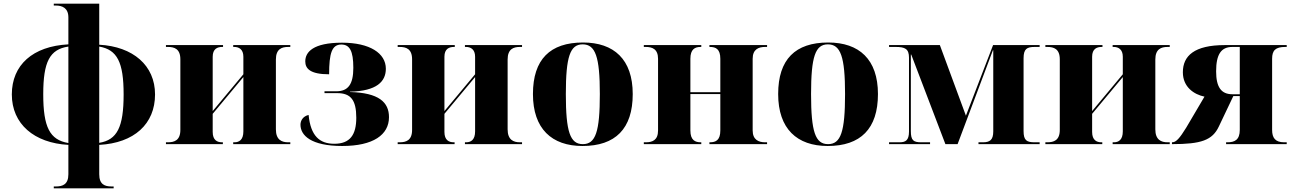

<svg xmlns="http://www.w3.org/2000/svg" viewBox="-20 -780 7001 1039"><path d="M271 239H595V229H583C547 229 517 218 517 163V4C706 -6 819 -109 819 -269C819 -426 700 -528 517 -538V-760H271V-750H283C316 -750 350 -737 350 -686V-540C157 -530 44 -428 44 -269C44 -109 165 -6 350 4V163C350 218 319 229 283 229H271ZM350 -528V-6C249 -23 214 -92 214 -270C214 -446 249 -513 350 -528ZM517 -7V-528C614 -511 649 -444 649 -269C649 -92 614 -23 517 -7Z M878 0H1186V-10H1181C1156 -10 1131 -21 1131 -66V-164L1297 -363V-69C1297 -23 1274 -10 1249 -10H1242V0H1551V-10H1539C1505 -10 1473 -23 1473 -80V-458C1473 -515 1505 -526 1539 -526H1551V-536H1242V-526H1248C1273 -526 1297 -513 1297 -473V-378L1131 -179V-473C1131 -516 1157 -526 1182 -526H1187V-536H878V-526H889C923 -526 956 -516 956 -459V-77C956 -20 923 -10 889 -10H878Z M1832 10C1999 10 2085 -50 2085 -146C2085 -227 2030 -278 1874 -282V-284C2019 -287 2068 -339 2068 -408C2068 -492 1981 -549 1831 -549C1674 -549 1632 -498 1632 -448C1632 -409 1658 -378 1761 -378C1761 -492 1776 -539 1827 -539C1872 -539 1892 -505 1892 -413C1892 -324 1864 -286 1800 -286H1736V-276H1805C1877 -276 1908 -240 1908 -143C1908 -50 1874 -2 1789 -2C1709 -2 1661 -45 1650 -158C1620 -151 1606 -128 1606 -105C1606 -48 1662 10 1832 10Z M2132 0H2440V-10H2435C2410 -10 2385 -21 2385 -66V-164L2551 -363V-69C2551 -23 2528 -10 2503 -10H2496V0H2805V-10H2793C2759 -10 2727 -23 2727 -80V-458C2727 -515 2759 -526 2793 -526H2805V-536H2496V-526H2502C2527 -526 2551 -513 2551 -473V-378L2385 -179V-473C2385 -516 2411 -526 2436 -526H2441V-536H2132V-526H2143C2177 -526 2210 -516 2210 -459V-77C2210 -20 2177 -10 2143 -10H2132Z M3132 10C3310 10 3404 -83 3404 -271C3404 -459 3302 -550 3135 -550C2957 -550 2864 -459 2864 -271C2864 -83 2966 10 3132 10ZM3134 0C3065 0 3042 -67 3042 -271C3042 -473 3065 -540 3133 -540C3202 -540 3226 -473 3226 -271C3226 -67 3203 0 3134 0Z M3464 0H3775V-10H3772C3742 -10 3716 -21 3716 -74V-271H3878V-74C3878 -21 3853 -10 3822 -10H3819V0H4131V-10H4120C4086 -10 4053 -23 4053 -74V-462C4053 -514 4086 -526 4120 -526H4131V-536H3819V-526H3822C3853 -526 3878 -515 3878 -462V-281H3716V-462C3716 -514 3741 -526 3771 -526H3775V-536H3464V-526H3475C3509 -526 3541 -515 3541 -462V-74C3541 -21 3510 -10 3475 -10H3464Z M4459 10C4637 10 4731 -83 4731 -271C4731 -459 4629 -550 4462 -550C4284 -550 4191 -459 4191 -271C4191 -83 4293 10 4459 10ZM4461 0C4392 0 4369 -67 4369 -271C4369 -473 4392 -540 4460 -540C4529 -540 4553 -473 4553 -271C4553 -67 4530 0 4461 0Z M4791 0H5013V-10H4965C4923 -10 4909 -20 4909 -71V-485H4911L5096 0H5162L5353 -508H5355V-69C5355 -22 5336 -10 5299 -10H5275V0H5606V-10H5579C5536 -10 5519 -20 5519 -71V-465C5519 -516 5538 -526 5579 -526H5606V-536H5354L5207 -154L5066 -536H4791V-526H4827C4877 -526 4899 -516 4899 -468V-68C4899 -20 4880 -10 4848 -10H4791Z M5637 0H5945V-10H5940C5915 -10 5890 -21 5890 -66V-164L6056 -363V-69C6056 -23 6033 -10 6008 -10H6001V0H6310V-10H6298C6264 -10 6232 -23 6232 -80V-458C6232 -515 6264 -526 6298 -526H6310V-536H6001V-526H6007C6032 -526 6056 -513 6056 -473V-378L5890 -179V-473C5890 -516 5916 -526 5941 -526H5946V-536H5637V-526H5648C5682 -526 5715 -516 5715 -459V-77C5715 -20 5682 -10 5648 -10H5637Z M6322 0C6480 0 6541 -21 6576 -96L6654 -260H6689V-77C6689 -23 6661 -10 6623 -10H6615V0H6943V-10H6929C6881 -10 6864 -34 6864 -77V-462C6864 -507 6882 -526 6935 -526H6943V-536H6608C6443 -536 6381 -478 6381 -389C6381 -309 6441 -269 6498 -257L6399 -89C6364 -32 6344 -10 6324 -10H6322ZM6649 -270C6588 -270 6561 -309 6561 -394C6561 -486 6588 -526 6649 -526H6689V-270Z"/></svg>

Font: Noto Serif Display ExtraBold
Style: Regular
Weight: 800
Designer: Monotype Design Team
Foundry: Monotype Imaging Inc.
Version: Version 2.009